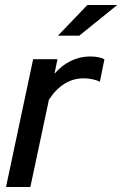

<svg xmlns="http://www.w3.org/2000/svg" viewBox="-20 -745 487 765"><path d="M4 0 112 -509H209L197 -451Q225 -484 261.5 -502Q298 -520 339 -520Q374 -520 396 -509L378 -419Q368 -425 349.5 -429Q331 -433 314 -433Q231 -433 175 -348L101 0ZM211 -603 328 -725H447L296 -603Z"/></svg>

Font: Red Hat Display SemiBold
Style: Italic
Weight: 600
Italic angle: -12°
Designer: Pentagram, MCKL
Foundry: Pentagram, MCKL
Version: Version 1.023